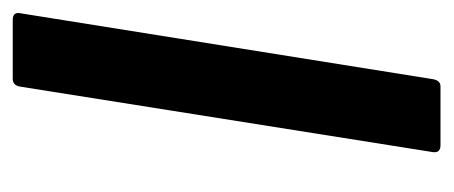

<svg xmlns="http://www.w3.org/2000/svg" viewBox="-220 -474 695 294"><g transform="rotate(-90 127.0 -327.5)"><path d="M51.1 0Q38.9 0 40.6 -11.8L140.9 -643.9Q142.9 -655 152.7 -655H242.8Q255.3 -655 253.3 -643.9L152.3 -11.8Q150.3 0 141.2 0Z"/></g></svg>

Font: Sofia Sans Semi Condensed
Style: Italic
Weight: 400
Italic angle: -9°
Designer: Botio Nikoltchev, Ani Petrova
Foundry: lettersoup
Version: Version 4.101